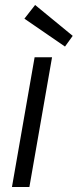

<svg xmlns="http://www.w3.org/2000/svg" viewBox="-20 -751 312 771"><path d="M28 0 119 -521H189L98 0ZM241 -564 78 -676 121 -731 272 -607Z"/></svg>

Font: DM Sans 10pt Light
Style: Italic
Weight: 300
Italic angle: -10°
Version: Version 4.004;gftools[0.9.30]